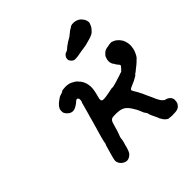

<svg xmlns="http://www.w3.org/2000/svg" viewBox="-184 -821 991 991"><g transform="rotate(-45 311.5 -325.5)"><path d="M221 -470Q226 -471 234.5 -471Q243 -471 247 -470Q259 -469 268.5 -464.5Q278 -460 286 -455Q299 -446 299 -443Q299 -443 303 -439Q315 -427 322 -407Q326 -395 327 -379Q328 -357 317 -318Q313 -303 313 -298Q313 -294 314 -292Q317 -287 321 -286Q333 -283 389 -295Q400 -297 400.5 -297Q401 -297 401 -297Q400 -295 410 -297Q415 -299 419.5 -299.5Q424 -300 429.5 -302Q435 -304 436 -304Q437 -304 441 -305.5Q445 -307 448 -308Q451 -309 459.5 -311.5Q468 -314 470 -314.5Q472 -315 473.5 -316Q475 -317 477.5 -317.5Q480 -318 480.5 -318.5Q481 -319 483 -319.5Q485 -320 485.5 -320Q486 -320 487 -320Q488 -320 488 -320.5Q488 -321 489 -321Q491 -320 495 -325Q497 -327 497 -327Q497 -327 498 -328Q499 -329 499 -329Q499 -329 502 -332Q512 -343 513 -345Q515 -349 511 -354Q501 -365 498 -371Q495 -377 493 -380Q488 -383 485 -397Q483 -407 485 -418Q487 -422 487 -423Q487 -426 490 -432Q491 -435 491 -435Q490 -436 498 -444Q503 -450 510 -455L514 -457L519 -459Q523 -461 525 -461Q527 -461 528.5 -461.5Q530 -462 531.5 -462Q533 -462 538 -463Q549 -466 557 -466H562H561H566L567 -465Q587 -460 603 -441Q615 -427 619 -410Q624 -393 622 -377Q621 -363 617 -351Q605 -318 591 -309Q589 -307 582 -300Q575 -293 570.5 -290Q566 -287 560 -282Q554 -277 549 -273Q544 -269 543 -268Q542 -267 538 -265Q530 -259 531 -258Q530 -257 530 -257Q528 -256 527 -255Q525 -253 506 -243Q492 -236 472 -228Q462 -223 462 -219Q461 -217 462 -216Q463 -211 471 -199Q479 -186 484 -175Q486 -171 489 -166Q499 -144 499 -143Q499 -143 503.5 -133.5Q508 -124 511.5 -116.5Q515 -109 518 -101Q522 -94 525 -87Q532 -73 540 -66Q545 -63 546 -61Q549 -59 556 -58Q566 -55 574 -48Q581 -41 581 -39Q581 -39 583 -34L585 -30V-22Q585 -15 584 -10Q582 0 575 8Q565 21 544 23Q527 24 520 24Q508 24 499 22Q494 22 494 22Q493 23 485 17Q477 12 471 3Q459 -15 459 -20Q459 -20 455 -28.5Q451 -37 448.5 -42.5Q446 -48 443 -54Q438 -66 438 -69Q438 -72 435 -77.5Q432 -83 430 -85Q426 -88 417 -112Q412 -125 402 -140Q389 -163 373 -175Q363 -182 350 -185Q340 -187 321 -188Q297 -188 291.5 -186Q286 -184 282 -179Q276 -173 270 -149Q266 -134 261 -118Q260 -114 257.5 -108Q255 -102 253 -96Q251 -90 250 -88Q248 -83 247 -69Q246 -60 239 -39Q237 -33 236 -26Q230 -5 224 4Q216 15 203 21Q202 22 197 23Q183 27 167 17Q154 9 148 -5Q143 -16 146 -28Q148 -39 157 -70Q160 -80 164.5 -96.5Q169 -113 170 -113Q171 -113 172.5 -119Q174 -125 174 -129Q174 -132 179 -150Q184 -168 188 -182Q192 -196 196 -209Q208 -254 211 -262Q212 -267 213.5 -272.5Q215 -278 218 -287Q222 -303 234 -345Q236 -352 236 -352.5Q236 -353 237 -354Q239 -356 240 -363Q243 -381 232 -384Q228 -385 224 -382Q222 -381 220.5 -379.5Q219 -378 217.5 -377Q216 -376 216.5 -376Q217 -376 216 -375Q215 -374 213 -372.5Q211 -371 208 -369Q187 -354 173 -354Q159 -354 148 -363Q135 -374 131 -385Q130 -389 130 -397Q130 -405 131 -408Q134 -416 140 -424Q148 -434 159 -442Q180 -458 186 -458Q187 -458 191 -459.5Q195 -461 198 -462Q206 -466 207 -467Q207 -469 221 -470ZM487 -675Q489 -675 496.5 -675Q504 -675 506 -674Q525 -671 538 -658Q549 -646 553 -634Q557 -620 554 -614Q554 -612 551 -606Q548 -597 541 -588Q538 -585 535.5 -581.5Q533 -578 527 -573Q518 -565 498 -559Q488 -556 480.5 -554Q473 -552 462 -549Q450 -546 444 -546Q440 -545 436.5 -544.5Q433 -544 431.5 -544Q430 -544 424 -543Q403 -539 391 -537Q383 -536 379 -536Q370 -535 364 -536Q357 -538 351 -544Q345 -550 342 -557Q340 -563 342 -570Q343 -575 343 -575.5Q343 -576 345 -579Q347 -583 350 -586Q358 -594 359 -593Q360 -593 360.5 -593.5Q361 -594 362 -594Q364 -594 368 -596Q369 -597 369 -597L371 -598Q371 -598 372 -598.5Q373 -599 374 -600Q376 -601 377 -602Q378 -603 379.5 -604Q381 -605 380 -606H381Q382 -607 384 -608.5Q386 -610 386.5 -610Q387 -610 388 -611.5Q389 -613 390 -613L391 -614Q391 -614 396.5 -617.5Q402 -621 402 -621V-622H403Q403 -622 404 -622.5Q405 -623 405 -624Q406 -624 407 -625Q408 -626 431 -639Q434 -641 436.5 -643.5Q439 -646 440.5 -647Q442 -648 444 -649.5Q446 -651 447 -652Q448 -653 449 -653.5Q450 -654 451 -655Q452 -656 453.5 -657.5Q455 -659 457 -660L459 -661Q459 -661 462.5 -663Q466 -665 466.5 -665.5Q467 -666 471 -668L476 -672Z"/></g></svg>

Font: TT2020 Style E
Style: Italic
Weight: 400
Italic angle: -15°
Version: Version 0.2.000